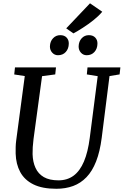

<svg xmlns="http://www.w3.org/2000/svg" viewBox="-20 -1161 767 1191"><path d="M659.3 -689.2 610.9 -306Q599.9 -220 576.1 -159.5Q552.3 -99 516.4 -61.8Q480.5 -24.5 433.6 -7.2Q386.6 10 329.4 10Q242.2 10 187.1 -17.3Q132.1 -44.6 105.5 -93.8Q78.9 -143 77.1 -208.3Q76.8 -227.3 77.2 -247.9Q77.6 -268.5 80.5 -290L133.7 -689.2L68.3 -699.1L72.9 -743H327.3L322.7 -699.4L240.9 -688.5L188 -298.7Q184.5 -271.4 183.1 -248Q181.8 -224.6 182.1 -204.6Q183.5 -156 200.4 -119.3Q217.2 -82.6 252 -62.4Q286.9 -42.3 342.7 -42.3Q397.4 -42.3 436.6 -71.3Q475.7 -100.3 500.6 -158.8Q525.5 -217.4 536.8 -306L586.1 -688.5L518.6 -699.4L522.8 -743H726.8L721.9 -699.4ZM339.5 -818.4Q318.4 -818.4 303.8 -834.5Q289.2 -850.6 289.7 -873.9Q290.7 -904.2 308.9 -923.5Q327.1 -942.9 353.8 -942.9Q379.5 -942.9 393.4 -927.7Q407.4 -912.5 406.7 -889.9Q406.2 -858.8 388 -838.6Q369.7 -818.4 339.5 -818.4ZM517.5 -818.4Q496.3 -818.4 481.8 -834.5Q467.3 -850.6 467.8 -873.9Q468.8 -904.2 486.6 -923.5Q504.4 -942.9 531.3 -942.9Q556.8 -942.9 571 -927.7Q585.2 -912.5 584.5 -889.9Q584 -858.8 565.8 -838.6Q547.5 -818.4 517.5 -818.4ZM435.4 -953.9 390.8 -985.1 538.3 -1140.5 614.3 -1088.2Q592.6 -1062.1 559.9 -1036Q527.1 -1009.9 493.6 -988.5Q460.1 -967 435.4 -953.9Z"/></svg>

Font: Merriweather Light
Style: Italic
Weight: 300
Italic angle: -7.8°
Designer: Eben Sorkin
Foundry: Eben Sorkin
Version: Version 2.101